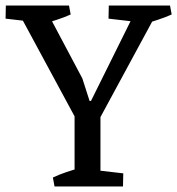

<svg xmlns="http://www.w3.org/2000/svg" viewBox="-20 -670 637 690"><path d="M262 -226 33 -650H137L276 -388L302 -307L318 -308L331 -282ZM176 0 170 -32Q193 -43 218.5 -51.5Q244 -60 269 -67L270 0ZM282 0 285 -63 423 -47 422 0ZM248 0V-277H341V0ZM138 -587 0 -603 1 -650H141ZM135 -583 114 -650H228L234 -618Q212 -608 186 -599.5Q160 -591 135 -583ZM336 -240 288 -269 477 -650H558ZM508 -587 370 -603 371 -650H511ZM498 -583 477 -650H591L597 -618Q575 -608 549 -599.5Q523 -591 498 -583Z"/></svg>

Font: Eczar
Style: Regular
Weight: 400
Designer: Vaibhav Singh
Foundry: Rosetta Type Foundry
Version: Version 2.000